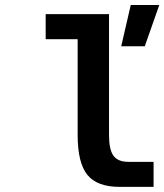

<svg xmlns="http://www.w3.org/2000/svg" viewBox="-85 -747 657 768"><path d="M225.6 -207V-590.3H97.7V-690.4H351.1V-207Q351.1 -148.4 368.9 -124Q386.7 -99.6 428.7 -99.6H529.3V0.5H393.6Q303.7 0.5 264.6 -47.4Q225.6 -95.2 225.6 -207ZM494.1 -562H399.9L438 -727.1H552.2ZM-64.9 -496.1Z"/></svg>

Font: Code New Roman
Style: Bold
Weight: 700
Monospace: yes
Designer: Sam Radian
Foundry: Code New Roman
Version: Version 1.508 October 19, 2014